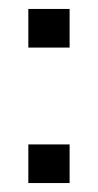

<svg xmlns="http://www.w3.org/2000/svg" viewBox="-20 -432 219 427"><path d="M43 -326.2V-412.1H134.8V-326.2ZM43 -24.9V-110.8H134.8V-24.9Z"/></svg>

Font: Kanit
Style: Regular
Weight: 400
Designer: Katatrad Team
Foundry: CadsonDemak
Version: Version 1.000;PS 001.000;hotconv 1.0.88;makeotf.lib2.5.64775